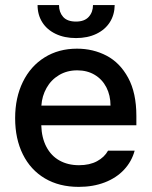

<svg xmlns="http://www.w3.org/2000/svg" viewBox="-20 -730 601 761"><path d="M40 -261.7Q40 -342.8 70.6 -405.3Q101.1 -467.8 156.7 -502.4Q212.4 -537.1 285.2 -537.1Q349.1 -537.1 402.3 -509.3Q455.6 -481.4 488 -421.6Q520.5 -361.8 520.5 -270.5V-233.4H143.6Q145 -184.1 163.8 -148.2Q182.6 -112.3 215.8 -93.8Q249 -75.2 293 -75.2Q335.4 -75.2 364.7 -91.1Q394 -106.9 408.2 -132.8H513.7Q502 -89.8 471.7 -57.4Q441.4 -24.9 395.3 -7.1Q349.1 10.7 292 10.7Q214.8 10.7 158 -22.9Q101.1 -56.6 70.6 -118.2Q40 -179.7 40 -261.7ZM418 -311.5Q418 -352.1 401.6 -383.8Q385.3 -415.5 355.5 -433.3Q325.7 -451.2 286.1 -451.2Q245.6 -451.2 214.1 -432.4Q182.6 -413.6 164.6 -381.6Q146.5 -349.6 144 -311.5ZM281.2 -579.1Q235.4 -579.1 200.7 -595.7Q166 -612.3 147.5 -641.8Q128.9 -671.4 128.9 -710H213.9Q213.9 -681.6 230.2 -663.1Q246.6 -644.5 281.2 -644.5Q314.9 -644.5 331.8 -663.3Q348.6 -682.1 348.6 -710H434.6Q434.1 -671.4 415.3 -641.8Q396.5 -612.3 361.8 -595.7Q327.1 -579.1 281.2 -579.1Z"/></svg>

Font: Pretendard GOV Medium
Style: Regular
Weight: 500
Designer: Base glyphs from Inter by Rasmus Andersson; Hangeul glyphs from Noto Sans CJK(Source Han Sans) by Jang Soo-young and Kan
Foundry: Kil Hyung-jin
Version: Version 1.309